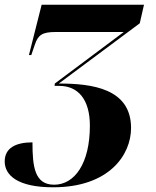

<svg xmlns="http://www.w3.org/2000/svg" viewBox="-55 -556 664 816"><path d="M171 240C408 240 502 103 502 -12C502 -180 336 -201 195 -201L539 -457L557 -536H122L68 -322H78L93 -366C107 -408 125 -420 182 -420H471L178 -201L177 -191H197C277 -191 327 -133 327 -22C327 139 262 229 175 229C92 229 83 152 83 49C12 49 -35 73 -35 130C-35 189 20 240 171 240Z"/></svg>

Font: Noto Serif Display ExtraBold
Style: Italic
Weight: 800
Italic angle: -12°
Designer: Monotype Design Team
Foundry: Monotype Imaging Inc.
Version: Version 2.009